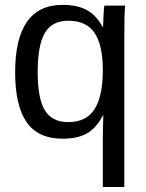

<svg xmlns="http://www.w3.org/2000/svg" viewBox="-20 -558 596 786"><path d="M236.3 9.8Q135.7 9.8 88.9 -58.1Q42 -126 42 -261.7Q42 -538.1 236.3 -538.1Q296.4 -538.1 335.4 -516.8Q374.5 -495.6 400.9 -446.3H401.9Q401.9 -460.9 403.8 -496.8Q405.8 -532.7 407.7 -535.2H492.2Q488.8 -506.3 488.8 -391.1V207.5H400.9V-6.8L402.8 -86.9H401.9Q375.5 -34.7 336.9 -12.5Q298.3 9.8 236.3 9.8ZM400.9 -270.5Q400.9 -373.5 367.2 -423.3Q333.5 -473.1 259.8 -473.1Q192.9 -473.1 163.6 -423.3Q134.3 -373.5 134.3 -264.6Q134.3 -153.8 163.8 -106Q193.4 -58.1 258.8 -58.1Q333.5 -58.1 367.2 -111.3Q400.9 -164.6 400.9 -270.5Z"/></svg>

Font: TypoPRO Liberation Sans
Style: Regular
Weight: 400
Designer: Steve Matteson
Foundry: Ascender Corporation
Version: Version 2.00.1